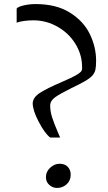

<svg xmlns="http://www.w3.org/2000/svg" viewBox="-20 -916 534 945"><path d="M453 -617Q453 -588 449.5 -572.5Q446 -557 434.5 -544Q423 -531 397 -516Q379 -505 329 -481Q276 -455 251.5 -437.5Q227 -420 227 -396Q227 -368 236.5 -338.5Q246 -309 264 -267L276 -239H227Q200 -260 170.5 -316.5Q141 -373 141 -408Q142 -437 177.5 -459.5Q213 -482 281 -511Q338 -536 353 -545Q371 -555 378 -563Q385 -571 384 -582Q385 -644 352.5 -698Q320 -752 264 -784Q208 -816 144 -816Q123 -816 99 -813Q75 -810 62 -804V-874Q69 -883 97 -889.5Q125 -896 155 -896Q257 -896 324 -854Q391 -812 422 -748.5Q453 -685 453 -617ZM328 -56Q328 -27 308 -9Q288 9 261 9Q239 9 222.5 -6Q206 -21 206 -44Q206 -71 227 -90.5Q248 -110 273 -110Q300 -110 314 -94.5Q328 -79 328 -56Z"/></svg>

Font: Grenzecho Serif
Style: Serif-Regular
Weight: 400
Designer: Dan Reynolds
Foundry: Dan Reynolds
Version: Version 1.001; ttfautohint (v1.1) -l 5 -r 5 -G 72 -x 0 -D la